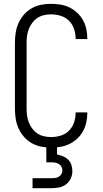

<svg xmlns="http://www.w3.org/2000/svg" viewBox="-20 -763 540 1003"><path d="M247 8Q221 8 195 3Q169 -2 146 -15Q123 -28 105.5 -48Q88 -68 77 -92Q66 -116 62 -142.5Q58 -169 58 -195V-540Q58 -566 62 -592.5Q66 -619 77 -643Q88 -667 105.5 -687Q123 -707 146 -720Q169 -733 195 -738Q221 -743 247 -743Q272 -743 296 -739Q320 -735 342 -724.5Q364 -714 382.5 -697Q401 -680 413 -658.5Q425 -637 430.5 -613Q436 -589 436 -564V-559H375V-563Q375 -588 366.5 -612.5Q358 -637 340 -655Q322 -673 297 -680.5Q272 -688 247 -688Q229 -688 210.5 -684Q192 -680 176.5 -670Q161 -660 149.5 -645Q138 -630 131 -612.5Q124 -595 121.5 -577Q119 -559 119 -540V-195Q119 -176 121.5 -158Q124 -140 131 -122.5Q138 -105 149.5 -90Q161 -75 176.5 -65Q192 -55 210.5 -51Q229 -47 247 -47Q272 -47 297 -54.5Q322 -62 340 -80Q358 -98 366.5 -122.5Q375 -147 375 -172V-176H436V-171Q436 -146 430.5 -122Q425 -98 413 -76.5Q401 -55 382.5 -38Q364 -21 342 -10.5Q320 0 296 4Q272 8 247 8ZM150 220V168H250Q260 168 269.5 166.5Q279 165 287.5 160Q296 155 301 146Q306 137 306 127Q306 117 301 108Q296 99 288 94Q280 89 270 87Q260 85 250 85H222V-47H278V44Q294 47 309.5 53.5Q325 60 336.5 71.5Q348 83 353 99Q358 115 358 131Q358 151 349.5 169.5Q341 188 325 200Q309 212 289.5 216Q270 220 250 220Z"/></svg>

Font: Iosevka Term Curly Light
Style: Regular
Weight: 300
Designer: Belleve Invis
Foundry: Belleve Invis
Version: Version 32.3.0